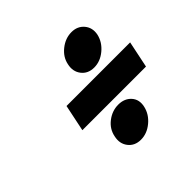

<svg xmlns="http://www.w3.org/2000/svg" viewBox="-122 -725 685 685"><g transform="rotate(-45 221.0 -382.5)"><path d="M100 -331H421L442 -432H121ZM320 -606Q289 -606 262.5 -585Q236 -564 230 -534Q223 -503 240 -481Q257 -459 288 -459Q319 -459 345.5 -481Q372 -503 379 -534Q385 -564 367.5 -585Q350 -606 320 -606ZM255 -305Q224 -305 198 -285Q172 -265 166 -234Q159 -203 176 -181Q193 -159 224 -159Q255 -159 281.5 -181Q308 -203 315 -234Q322 -265 304 -285Q286 -305 255 -305Z"/></g></svg>

Font: Advent Pro ExtraBold
Style: Italic
Weight: 800
Italic angle: -12°
Version: Version 3.000